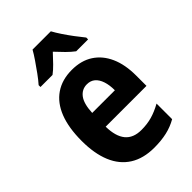

<svg xmlns="http://www.w3.org/2000/svg" viewBox="-230 -857 958 958"><g transform="rotate(-45 249.5 -378.0)"><path d="M256 -556Q322 -556 368 -526Q414 -496 438.5 -441Q463 -386 463 -309V-236H175Q176 -167 204.5 -132.5Q233 -98 290 -98Q330 -98 364 -107.5Q398 -117 436 -138V-28Q401 -8 361.5 1Q322 10 273 10Q196 10 144 -23Q92 -56 66 -118.5Q40 -181 40 -270Q40 -363 65 -426.5Q90 -490 138.5 -523Q187 -556 256 -556ZM258 -452Q223 -452 201 -423.5Q179 -395 176 -332H336Q336 -369 327 -396Q318 -423 301 -437.5Q284 -452 258 -452ZM318 -766Q330 -744 347 -718.5Q364 -693 383.5 -667Q403 -641 421 -619V-606H337Q317 -621 296.5 -641.5Q276 -662 253 -687Q230 -662 209.5 -641Q189 -620 170 -606H85V-619Q102 -638 121.5 -665Q141 -692 159.5 -719Q178 -746 189 -766Z"/></g></svg>

Font: Noto Sans Khmer Condensed
Style: Bold
Weight: 700
Width: 3
Designer: Danh Hong and the Monotype Design Team
Foundry: Monotype Imaging Inc.
Version: Version 2.004